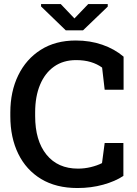

<svg xmlns="http://www.w3.org/2000/svg" viewBox="-20 -922 679 952"><path d="M363.8 10.3Q258.3 10.3 184.1 -34.4Q109.9 -79.1 70.6 -159.4Q31.2 -239.7 31.2 -346.2V-364.3Q31.2 -467.8 70.3 -548.3Q109.4 -628.9 182.1 -675Q254.9 -721.2 356 -721.2Q426.8 -721.2 487.3 -700.2Q547.9 -679.2 592.8 -641.1V-477.1H499L486.3 -586.9Q462.4 -604.5 430.2 -614.3Q397.9 -624 357.4 -624Q293.5 -624 248 -591.8Q202.6 -559.6 178.5 -501.5Q154.3 -443.4 154.3 -365.2V-346.2Q154.3 -224.6 210.4 -155.3Q266.6 -85.9 366.7 -85.9Q398.9 -85.9 430.4 -93.5Q461.9 -101.1 485.8 -113.3L499 -212.9H591.8V-49.8Q551.3 -22.9 491.7 -6.3Q432.1 10.3 363.8 10.3ZM514.2 -901.9V-889.2L391.6 -771.5H306.2L183.6 -890.1V-901.9H281.2L349.1 -830.6L417.5 -901.9Z"/></svg>

Font: Roboto Slab Medium
Style: Regular
Weight: 500
Designer: Google
Version: Version 2.001; ttfautohint (v1.8.3)